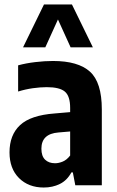

<svg xmlns="http://www.w3.org/2000/svg" viewBox="-20 -828 521 858"><path d="M175.5 10Q107.5 10 65 -32.2Q22.5 -74.5 22.5 -147Q22.5 -225 69.8 -269Q117 -313 224.5 -321L293.5 -327V-345.5Q293.5 -398.5 270 -418.5Q246.5 -438.5 189 -438.5Q160.5 -438.5 126.8 -433.8Q93 -429 61 -419V-536Q95.5 -545.5 137.5 -550.5Q179.5 -555.5 217 -555.5Q329 -555.5 382 -507.8Q435 -460 435 -339V0H316.5L305.5 -57.5H299Q279.5 -21.5 247.2 -5.8Q215 10 175.5 10ZM165 -163.5Q165 -130.5 181.5 -114.5Q198 -98.5 226 -98.5Q242.5 -98.5 260.5 -106Q278.5 -113.5 293.5 -133V-240.5L241 -236Q165 -230 165 -163.5ZM83 -616.5 176.5 -808H301.5L395 -616.5H295.5L239 -741L182.5 -616.5Z"/></svg>

Font: Encode Sans Cnd
Style: Bold
Weight: 700
Width: 3
Designer: Multiple Designers
Foundry: Impallari Type
Version: Version 3.002; ttfautohint (v1.8.3) -l 8 -r 50 -G 200 -x 14 